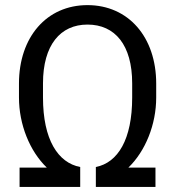

<svg xmlns="http://www.w3.org/2000/svg" viewBox="-20 -741 705 761"><path d="M359.9 0H596.2V-76.7H488.8C556.6 -142.1 599.1 -247.6 599.1 -354.5V-409.7C599.1 -594.2 488.8 -720.7 326.7 -720.7C165 -720.7 55.2 -594.2 55.2 -409.7V-354.5C55.2 -247.6 97.7 -142.1 165.5 -76.7H57.6V0H297.9V-79.1C210 -95.7 150.4 -187.5 150.4 -354.5V-410.6C150.4 -562.5 219.2 -643.6 326.7 -643.6C436 -643.6 503.9 -562.5 503.9 -410.6V-354.5C503.9 -188.5 447.3 -96.2 359.9 -79.1Z"/></svg>

Font: Nahid
Style: Regular
Weight: 400
Foundry: DejaVu fonts team - Redesigned by Saber Rastikerdar
Version: Version 0.3.0